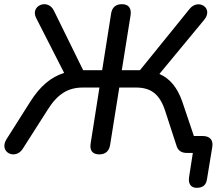

<svg xmlns="http://www.w3.org/2000/svg" viewBox="-20 -732 1063 919"><path d="M921 167C951 167 967 154 971 124L996 -28C1002 -62 984 -81 950 -81H908L852 -247C829 -312 794 -356 743 -378L958 -638C1003 -694 929 -740 888 -690L650 -396H563L605 -659C610 -693 595 -712 564 -712C534 -712 517 -697 512 -668L469 -396H378L238 -681C209 -741 123 -705 153 -646L287 -383C223 -363 172 -319 126 -247L12 -67C-29 -3 54 36 89 -20L207 -205C255 -282 305 -313 377 -313H456L414 -46C408 -12 423 7 455 7C484 7 502 -8 507 -38L551 -313H631C702 -313 743 -282 769 -206L826 -31C835 -6 855 0 875 0H903L885 116C880 149 895 167 921 167Z"/></svg>

Font: SN Pro Medium
Style: Italic
Weight: 400
Italic angle: -9°
Designer: Tobias Whetton
Foundry: Supernotes
Version: Version 1.001;Glyphs 3.2 (3249)